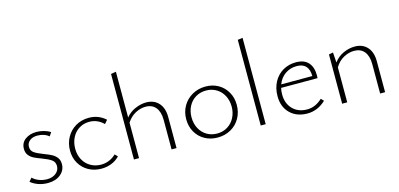

<svg xmlns="http://www.w3.org/2000/svg" viewBox="-65 -1121 3184 1533"><g transform="rotate(-15 1526.5 -355.0)"><path d="M39 -44 63 -72Q84 -51 115.5 -39Q147 -27 182 -27Q227 -27 255.5 -50.5Q284 -74 284 -109Q284 -143 258.5 -161Q233 -179 182 -198Q143 -212 119.5 -224Q96 -236 80 -256.5Q64 -277 64 -309Q64 -358 101.5 -386Q139 -414 195 -414Q226 -414 256.5 -405.5Q287 -397 309 -382L289 -352Q271 -368 246 -376Q221 -384 194 -384Q155 -384 131 -364.5Q107 -345 107 -314Q107 -282 131.5 -265Q156 -248 206 -229Q246 -214 269.5 -201.5Q293 -189 309.5 -168Q326 -147 326 -114Q326 -63 285.5 -29.5Q245 4 180 4Q137 4 100 -9.5Q63 -23 39 -44Z M416 -200Q416 -260 443.5 -309.5Q471 -359 519.5 -387Q568 -415 628 -415Q708 -415 766 -362L741 -333Q691 -383 623 -383Q576 -383 538.5 -359.5Q501 -336 480.5 -295Q460 -254 460 -204Q460 -152 482 -112Q504 -72 542.5 -50Q581 -28 629 -28Q664 -28 696 -41.5Q728 -55 752 -79L774 -57Q744 -26 705 -11Q666 4 623 4Q564 4 517 -22Q470 -48 443 -94.5Q416 -141 416 -200Z M1243 -257V0H1202V-244Q1202 -310 1172.5 -346.5Q1143 -383 1088 -383Q1046 -383 1004 -360.5Q962 -338 933 -293V0H891V-707L933 -714V-336Q965 -375 1011.5 -395Q1058 -415 1102 -415Q1167 -415 1205 -373Q1243 -331 1243 -257Z M1377 -202Q1377 -262 1405 -310.5Q1433 -359 1482.5 -387Q1532 -415 1593 -415Q1651 -415 1697.5 -388.5Q1744 -362 1770.5 -315Q1797 -268 1797 -210Q1797 -149 1769.5 -100Q1742 -51 1693 -23.5Q1644 4 1583 4Q1524 4 1477 -22.5Q1430 -49 1403.5 -96Q1377 -143 1377 -202ZM1754 -206Q1754 -257 1732.5 -297.5Q1711 -338 1673.5 -360.5Q1636 -383 1589 -383Q1540 -383 1502 -360Q1464 -337 1443 -296.5Q1422 -256 1422 -206Q1422 -154 1443.5 -113.5Q1465 -73 1502.5 -50.5Q1540 -28 1588 -28Q1636 -28 1674 -51.5Q1712 -75 1733 -116Q1754 -157 1754 -206Z M1939 -708 1980 -714V0H1939Z M2478 -60Q2410 4 2326 4Q2237 4 2183 -49Q2129 -102 2129 -191Q2129 -257 2156.5 -308Q2184 -359 2232 -387Q2280 -415 2340 -415Q2408 -415 2442 -377Q2476 -339 2476 -272Q2476 -256 2475 -248H2174Q2168 -223 2168 -195Q2168 -120 2213 -74Q2258 -28 2332 -28Q2400 -28 2457 -82ZM2182 -275H2439Q2438 -384 2338 -384Q2284 -384 2242.5 -355Q2201 -326 2182 -275Z M2967 -257V0H2926V-244Q2926 -310 2896.5 -346.5Q2867 -383 2812 -383Q2768 -383 2725 -359.5Q2682 -336 2654 -289V0H2612V-407L2647 -414L2653 -330Q2685 -373 2732 -394Q2779 -415 2826 -415Q2891 -415 2929 -373Q2967 -331 2967 -257Z"/></g></svg>

Font: Ysabeau Light
Style: Regular
Weight: 300
Designer: Christian Thalmann (Catharsis Fonts)
Version: Version 0.003